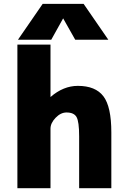

<svg xmlns="http://www.w3.org/2000/svg" viewBox="-20 -986 659 1008"><path d="M311.5 -889.6 249 -777.3H74.2L204.1 -965.8H418.9L548.8 -777.3H375ZM245.1 -476.6Q312.5 -535.2 388.7 -535.2Q481.4 -535.2 522.9 -480.5Q564.5 -425.8 564.5 -291V2H395.5V-270.5Q395.5 -347.7 381.8 -371.6Q368.2 -395.5 329.1 -395.5Q298.8 -395.5 272 -367.7Q245.1 -339.8 245.1 -310.5V2H71.3V-752H245.1Z"/></svg>

Font: Gen Shin Gothic Heavy
Style: Bold
Weight: 900
Designer: [Source Han Sans]
Ryoko NISHIZUKA  (kana & ideographs); Paul D. Hunt (Latin, Greek & Cyrillic); Wenlong ZHANG  (bopomofo
Version: Version 1.002.20150607